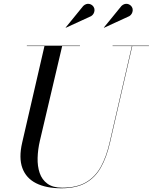

<svg xmlns="http://www.w3.org/2000/svg" viewBox="-20 -995 819 1030"><path d="M309 15Q227.5 15 173.8 -12Q120 -39 100 -93.5Q80 -148 99 -230L219 -750H314L194 -240Q183 -193 181.8 -148.2Q180.5 -103.5 192.8 -67.2Q205 -31 234.5 -9.5Q264 12 314 12Q391 12 440.8 -16.8Q490.5 -45.5 520.5 -99.5Q550.5 -153.5 568 -230L688 -750H690L570 -230Q552 -151.5 521.2 -96.8Q490.5 -42 439.2 -13.5Q388 15 309 15ZM124 -748V-750H409V-748ZM584 -748V-750H779V-748ZM538 -846 537 -847 631.5 -963Q639.5 -970.5 647.8 -973Q656 -975.5 663.8 -974Q671.5 -972.5 677.8 -968Q684 -963.5 687.5 -957.5Q692.5 -949.5 692 -939.8Q691.5 -930 686.8 -921.8Q682 -913.5 674 -908.5ZM333 -846 332 -847 426.5 -963Q434.5 -970.5 442.8 -973Q451 -975.5 458.8 -974Q466.5 -972.5 472.8 -968Q479 -963.5 482.5 -957.5Q487.5 -949.5 487 -939.8Q486.5 -930 481.8 -921.8Q477 -913.5 469 -908.5Z"/></svg>

Font: Bodoni Moda 96pt
Style: Italic
Weight: 400
Italic angle: -13°
Version: Version 2.004